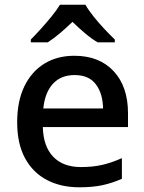

<svg xmlns="http://www.w3.org/2000/svg" viewBox="-20 -786 614 816"><path d="M296 -549Q402 -549 463 -483.5Q524 -418 524 -305V-246H162Q164 -164 206 -120Q248 -76 324 -76Q375 -76 415.5 -85.5Q456 -95 498 -114V-26Q457 -8 415.5 1Q374 10 317 10Q239 10 179.5 -21Q120 -52 86.5 -113.5Q53 -175 53 -266Q53 -356 83.5 -419Q114 -482 168.5 -515.5Q223 -549 296 -549ZM297 -467Q239 -467 205 -430Q171 -393 164 -325H418Q417 -388 387.5 -427.5Q358 -467 297 -467ZM343 -766Q356 -743 378 -715.5Q400 -688 424.5 -662Q449 -636 468 -618V-606H395Q368 -622 341.5 -644.5Q315 -667 288 -693Q261 -667 235 -645Q209 -623 183 -606H111V-618Q130 -637 153.5 -663Q177 -689 199 -716Q221 -743 235 -766Z"/></svg>

Font: Noto Sans Lao Looped Medium
Style: Regular
Weight: 500
Designer: Mark Frömberg, Ben Mitchell
Foundry: The Fontpad Ltd
Version: Version 1.002; ttfautohint (v1.8.4.7-5d5b)